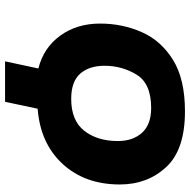

<svg xmlns="http://www.w3.org/2000/svg" viewBox="-16 -750 769 778"><g transform="rotate(90 369.0 -360.5)"><path d="M228 4H392L420 -128Q561 -139 644 -229.5Q727 -320 727 -461Q727 -573 656.5 -649Q586 -725 431 -725Q300 -725 222 -676.5Q144 -628 109.5 -549.5Q75 -471 75 -381Q75 -287 124 -219.5Q173 -152 257 -131ZM380 -264Q310 -264 278 -300.5Q246 -337 246 -399Q246 -470 282 -529Q318 -588 417 -588Q484 -588 517.5 -551Q551 -514 551 -453Q551 -370 509.5 -317Q468 -264 380 -264Z"/></g></svg>

Font: Noto Sans Display Extra
Style: Italic
Weight: 800
Italic angle: -12°
Designer: Monotype Design Team
Foundry: Monotype Imaging Inc.
Version: Version 1.900